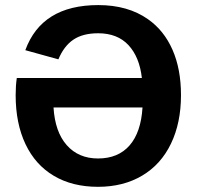

<svg xmlns="http://www.w3.org/2000/svg" viewBox="-20 -718 766 748"><path d="M532.7 -414.1Q523.4 -496.1 480.5 -542.2Q437.5 -588.4 362.3 -588.4Q302.7 -588.4 265.9 -563.5Q229 -538.6 207.5 -486.8L78.6 -522.5Q142.6 -698.2 362.8 -698.2Q478.5 -698.2 556.6 -643.1Q618.7 -599.6 651.9 -524.4Q685.1 -449.2 685.1 -347.2Q685.1 -239.3 646 -158.2Q606.9 -77.1 533.7 -33.7Q460.4 9.8 361.8 9.8Q261.7 9.8 189.5 -33.2Q117.7 -75.7 79.3 -156.5Q41 -237.3 41 -347.2Q41 -384.3 45.4 -414.1ZM361.8 -100.6Q440.4 -100.6 484.9 -151.6Q529.3 -202.6 535.2 -299.3H188.5Q194.3 -204.1 240.2 -152.3Q286.1 -100.6 361.8 -100.6Z"/></svg>

Font: Arimo
Style: Bold
Weight: 700
Designer: Steve Matteson
Foundry: Monotype Imaging Inc.
Version: Version 1.33